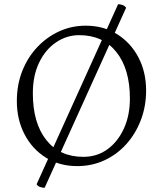

<svg xmlns="http://www.w3.org/2000/svg" viewBox="-20 -777 773 912"><path d="M347 12Q262 12 197.5 -28.5Q133 -69 96.5 -139Q60 -209 60 -297Q60 -374 85.5 -439Q111 -504 156.5 -552.5Q202 -601 261 -628Q320 -655 387 -655Q472 -655 536.5 -614.5Q601 -574 637.5 -504.5Q674 -435 674 -347Q674 -273 649.5 -208Q625 -143 581 -93.5Q537 -44 477 -16Q417 12 347 12ZM376 -32Q441 -32 490.5 -68Q540 -104 568.5 -166.5Q597 -229 597 -309Q597 -449 533 -529.5Q469 -610 356 -610Q297 -610 246.5 -576Q196 -542 166 -480Q136 -418 136 -334Q136 -193 199.5 -112.5Q263 -32 376 -32ZM192 115Q181 115 170 111Q159 107 154 98L541 -757Q552 -757 562.5 -753Q573 -749 579 -740Z"/></svg>

Font: Petrona Light
Style: Regular
Weight: 300
Designer: Ringo R. Seeber
Foundry: Ringo R. Seeber
Version: Version 2.001; ttfautohint (v1.8.3)